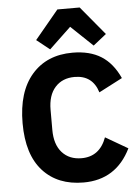

<svg xmlns="http://www.w3.org/2000/svg" viewBox="-63 -1004 776 1064"><g transform="rotate(-5 325.5 -472.0)"><path d="M238 -739 165 -797 297 -956H421L553 -797L480 -739L359 -854ZM359 12Q215 12 132.5 -79Q50 -170 50 -344Q50 -519 133 -614.5Q216 -710 359 -710Q455 -710 518.5 -670Q582 -630 620 -546L489 -478Q459 -575 359 -575Q291 -575 251 -530.5Q211 -486 211 -405V-293Q211 -212 251 -167.5Q291 -123 359 -123Q460 -123 498 -227L622 -155Q540 12 359 12Z"/></g></svg>

Font: Anuphan
Style: Bold
Weight: 700
Designer: Mike Abbink, Paul van der Laan, Pieter van Rosmalen, Mint Tantisuwanna
Foundry: Bold Monday; Cadson Demak
Version: Version 3.002;hotconv 1.0.109;makeotfexe 2.5.65596